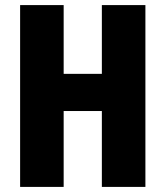

<svg xmlns="http://www.w3.org/2000/svg" viewBox="-20 -734 650 754"><path d="M380 0V-298H230V0H59V-714H230V-444H380V-714H551V0Z"/></svg>

Font: Noto Sans UI CondBlack
Style: Regular
Weight: 900
Width: 3
Designer: Monotype Design Team
Foundry: Monotype Imaging Inc.
Version: Version 1.001